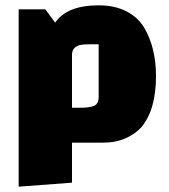

<svg xmlns="http://www.w3.org/2000/svg" viewBox="-20 -535 635 720"><path d="M50 -500H150L187 -450Q231 -515 350 -515Q411 -515 455 -492Q499 -469 522 -429Q565 -354 565 -250Q565 -123 510 -58Q488 -33 451 -16.5Q414 0 365 0H250V150L50 165ZM250 -332V-131H281Q317 -131 333.5 -138.5Q350 -146 350 -173V-369H319Q297 -369 284 -367Q271 -365 261 -356.5Q251 -348 250 -332Z"/></svg>

Font: Myanmar Thuriya
Style: Regular
Weight: 400
Designer: Danh Hong
Foundry: Google Inc.
Version: Version 2.00 November 23, 2015